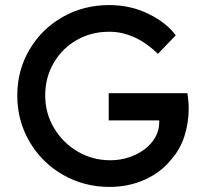

<svg xmlns="http://www.w3.org/2000/svg" viewBox="-20 -726 806 756"><path d="M672 -587 602 -514Q512 -601 410 -601Q339 -601 281.5 -568Q224 -535 191 -477.5Q158 -420 158 -350Q158 -280 193 -221.5Q228 -163 286.5 -129Q345 -95 414 -95Q464 -95 508.5 -114.5Q553 -134 580 -168.5Q607 -203 607 -246Q607 -259 606 -266L622 -252H408V-359H718Q723 -326 723 -299Q723 -242 706 -189.5Q689 -137 655 -99Q615 -48 551 -19Q487 10 411 10Q311 10 227.5 -38Q144 -86 96 -168.5Q48 -251 48 -350Q48 -449 96 -530.5Q144 -612 226.5 -659Q309 -706 410 -706Q494 -706 564.5 -671.5Q635 -637 672 -587Z"/></svg>

Font: Lexend
Style: Regular
Weight: 400
Designer: Thomas Jockin
Foundry: Lexend
Version: Version 1.000